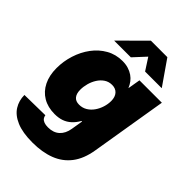

<svg xmlns="http://www.w3.org/2000/svg" viewBox="-275 -855 1178 1178"><g transform="rotate(45 314.0 -266.0)"><path d="M240.2 211.9Q154.3 211.9 101.1 189.2Q47.9 166.5 23.4 127.4Q-1 88.4 -1 40L177.7 37.1Q179.2 49.8 186.5 59.1Q193.8 68.4 207.5 73.5Q221.2 78.6 241.7 78.6Q288.1 78.6 316.2 53Q344.2 27.3 351.6 -18.6L364.3 -94.7H359.4Q342.8 -65.4 321.3 -45.9Q299.8 -26.4 273.2 -17.1Q246.6 -7.8 212.4 -7.8Q153.8 -7.8 110.8 -33.2Q67.9 -58.6 44.7 -105.5Q21.5 -152.3 21.5 -215.8Q21.5 -275.4 39.6 -332Q57.6 -388.7 91.3 -434.1Q125 -479.5 172.4 -506.3Q219.7 -533.2 277.8 -533.2Q305.7 -533.2 328.6 -526.1Q351.6 -519 369.4 -506.8Q387.2 -494.6 399.7 -477.8Q412.1 -460.9 419.9 -441.9H420.9L434.6 -522.5H628.9L546.9 -26.9Q533.2 57.1 492.9 109.9Q452.6 162.6 388.7 187.3Q324.7 211.9 240.2 211.9ZM277.8 -154.8Q306.6 -154.8 329.6 -168.7Q352.5 -182.6 368.7 -205.6Q384.8 -228.5 393.3 -255.9Q401.9 -283.2 401.9 -309.6Q401.9 -345.2 384.3 -364.7Q366.7 -384.3 336.4 -384.3Q307.6 -384.3 285.6 -369.6Q263.7 -355 248.5 -331.1Q233.4 -307.1 225.8 -279.3Q218.3 -251.5 218.3 -225.1Q218.3 -191.4 233.2 -173.1Q248 -154.8 277.8 -154.8ZM297.4 -585H153.3V-585.9L312 -744.1H455.1L564.9 -585.9L564.5 -585H420.9L370.1 -663.6Z"/></g></svg>

Font: Inter 28pt Black
Style: Italic
Weight: 900
Italic angle: -9.3988°
Designer: Rasmus Andersson
Foundry: rsms
Version: Version 4.001;git-66647c0bb